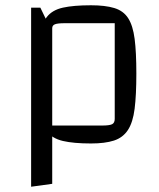

<svg xmlns="http://www.w3.org/2000/svg" viewBox="-20 -529 604 728"><path d="M325 15Q259 15 218.5 5.5Q178 -4 157.5 -31Q137 -58 130 -110.5Q123 -163 123 -250Q123 -335 130 -386.5Q137 -438 157.5 -464.5Q178 -491 218.5 -500Q259 -509 325 -509Q379 -509 413.5 -498.5Q448 -488 466 -460Q484 -432 490.5 -381.5Q497 -331 497 -250Q497 -169 490.5 -117Q484 -65 465 -36Q446 -7 412 4Q378 15 325 15ZM178 -53H367Q395 -53 405 -58Q415 -63 415 -78V-441H225Q199 -441 188.5 -437Q178 -433 178 -422ZM98 179V-500H133L178 -407V168Z"/></svg>

Font: Changa ExtraLight Light
Style: Regular
Weight: 300
Version: Version 3.002; ttfautohint (v1.8.2)